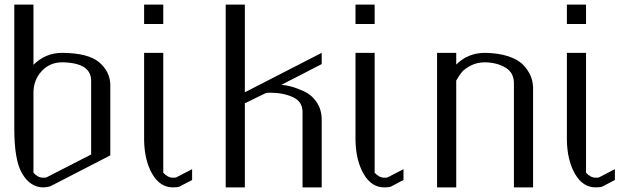

<svg xmlns="http://www.w3.org/2000/svg" viewBox="-20 -812 2788 832"><path d="M125 -410.2V-63.5Q143.6 -42 167 -42Q176.8 -42 180.7 -43L375 -142.6V-461.9Q375 -540 250 -542Q195.3 -542 160.2 -503.4Q125 -464.8 125 -410.2ZM42 -792H125V-531.2Q176.8 -583 250 -583Q362.3 -582 409.2 -542.5Q456.1 -502.9 458 -446.3V-138.7L196.3 -3.9Q176.8 0 168 0Q110.4 0 75.2 -61.5Q42 -118.2 42 -252.9Z M604.5 -792H687.5V-708H604.5ZM604.5 -583H687.5V-63.5Q707 -42 729.5 -42Q739.3 -42 743.2 -43L812.5 -79.1V-32.2L758.8 -3.9Q751 0 729.5 0Q673.8 0 640.1 -57.6Q606.4 -115.2 604.5 -203.1Z M958 -792H1041V-412.1L1374 -583V-534.2L1199.2 -444.3Q1217.8 -443.4 1241.7 -437Q1265.6 -430.7 1297.9 -416Q1330.1 -401.4 1351.6 -370.1Q1373 -338.9 1374 -296.9V0H1291V-326.2Q1291 -372.1 1249 -391.1Q1207 -410.2 1152.3 -410.2Q1138.7 -410.2 1132.8 -409.2L1041 -364.3V0H958Z M1520.5 -792H1603.5V-708H1520.5ZM1520.5 -583H1603.5V-63.5Q1623 -42 1645.5 -42Q1655.3 -42 1659.2 -43L1728.5 -79.1V-32.2L1674.8 -3.9Q1667 0 1645.5 0Q1589.8 0 1556.2 -57.6Q1522.5 -115.2 1520.5 -203.1Z M1874 -583H1957V-532.2Q2007.8 -583 2082 -583Q2140.6 -582 2183.1 -567.9Q2225.6 -553.7 2247.6 -530.3Q2269.5 -506.8 2279.3 -483.4Q2289.1 -460 2290 -433.6V0H2207V-451.2Q2207 -497.1 2170.4 -519Q2133.8 -541 2082 -542Q2046.9 -542 2020 -527.8Q1993.2 -513.7 1981.4 -499.5Q1969.7 -485.4 1957 -462.9V0H1874Z M2436.5 -792H2519.5V-708H2436.5ZM2436.5 -583H2519.5V-63.5Q2539.1 -42 2561.5 -42Q2571.3 -42 2575.2 -43L2644.5 -79.1V-32.2L2590.8 -3.9Q2583 0 2561.5 0Q2505.9 0 2472.2 -57.6Q2438.5 -115.2 2436.5 -203.1Z"/></svg>

Font: wanta
Style: Medium
Weight: 500
Version: Version 0.91